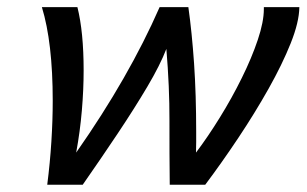

<svg xmlns="http://www.w3.org/2000/svg" viewBox="-20 -508 843 528"><path d="M418.9 -488.3H498Q507.8 -418.9 513.7 -333.3Q519.5 -247.6 519.5 -145.5Q519.5 -131.8 519.5 -117.4Q519.5 -103 519 -88.4Q551.8 -131.8 584.7 -185.1Q617.7 -238.3 645 -293.7Q672.4 -349.1 689 -398.7Q705.6 -448.2 705.6 -483.4V-488.3H803.2Q802.7 -447.3 779.5 -389.2Q756.3 -331.1 718.5 -263.9Q680.7 -196.8 635.3 -128.7Q589.8 -60.5 544.4 0H446.8Q445.8 -85.4 446 -177Q446.3 -268.6 437.5 -373.5Q420.4 -329.1 385.3 -269.8Q350.1 -210.4 304.2 -141.6Q258.3 -72.8 207.5 0H109.9Q117.7 -61 121.3 -119.1Q125 -177.2 125 -230.5Q125 -391.1 95.2 -488.3H192.9Q210 -419.9 210 -314.5Q210 -261.7 205.1 -204.1Q200.2 -146.5 189.5 -88.4Q262.7 -192.9 319.8 -292.7Q377 -392.6 418.9 -488.3Z"/></svg>

Font: Andika
Style: Italic
Weight: 400
Italic angle: -14°
Designer: Victor Gaultney, Annie Olsen, Julie Remington, Don Collingsworth, Eric Hays, Becca Hirsbrunner
Foundry: SIL International
Version: Version 6.101